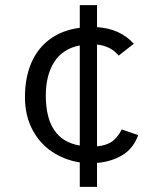

<svg xmlns="http://www.w3.org/2000/svg" viewBox="-20 -624 640 746"><path d="M290 7Q231.5 -2 183 -34Q134.5 -66 105.8 -120.5Q77 -175 77 -247Q77 -321 101.2 -378.5Q125.5 -436 173.5 -471.5Q221.5 -507 290 -516V-604H357V-518.5Q402.5 -515.5 437.8 -499.5Q473 -483.5 500 -454L441 -408Q411 -445 357 -451V-55.5Q389 -58 411.8 -71.8Q434.5 -85.5 453 -121L517 -99Q497.5 -46 454.8 -20.8Q412 4.5 357 9V102H290ZM290 -58.5V-447.5Q223.5 -434.5 190.8 -383.2Q158 -332 158 -253Q158 -80.5 290 -58.5Z"/></svg>

Font: JuliaMono
Style: Regular
Weight: 400
Monospace: yes
Designer: cormullion
Foundry: corm
Version: Version 0.055; ttfautohint (v1.8.4)